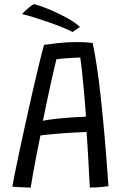

<svg xmlns="http://www.w3.org/2000/svg" viewBox="-20 -860 566 888"><path d="M122 7.5Q113.5 7.5 102 7Q90.5 6.5 78.2 6Q66 5.5 55.2 4.8Q44.5 4 37 3Q41.5 -22 50.8 -68.5Q60 -115 73 -175Q86 -235 100.5 -301.2Q115 -367.5 130 -433Q145 -498.5 158.8 -555.2Q172.5 -612 183.5 -652.5Q207 -656 249.2 -660.8Q291.5 -665.5 336 -665.5Q353.5 -665.5 372.5 -664.5Q391.5 -663.5 408.5 -661.5Q418 -617.5 427.5 -555.2Q437 -493 446 -410.8Q455 -328.5 464 -226Q473 -123.5 481.5 1Q471.5 2.5 456.2 4.2Q441 6 425.2 6.8Q409.5 7.5 395.5 7.5Q394.5 -7 393.2 -32.2Q392 -57.5 390.2 -88.8Q388.5 -120 386.8 -151.2Q385 -182.5 383.2 -208.5Q381.5 -234.5 380.5 -249.5Q364.5 -249 340 -247.8Q315.5 -246.5 288 -244.8Q260.5 -243 235 -240.8Q209.5 -238.5 191 -236.5Q172.5 -234.5 167 -233.5Q157.5 -187.5 148.5 -141.2Q139.5 -95 132.5 -56Q125.5 -17 122 7.5ZM178.5 -301.5Q199 -306 234.5 -310Q270 -314 308.8 -316.8Q347.5 -319.5 377.5 -320.5Q376.5 -337.5 373.8 -373.2Q371 -409 367 -451.5Q363 -494 359 -532.5Q355 -571 351 -594Q338.5 -594 315.8 -592.5Q293 -591 271.5 -589.2Q250 -587.5 241 -586Q238 -574 231.8 -547.8Q225.5 -521.5 217 -483.5Q208.5 -445.5 198.8 -399.2Q189 -353 178.5 -301.5ZM135 -840.5Q145.5 -840 172 -830.5Q198.5 -821 232 -806Q265.5 -791 297.2 -772.8Q329 -754.5 350 -735.5L315 -712Q298.5 -721.5 269.2 -733.2Q240 -745 205.8 -757Q171.5 -769 138.8 -779.2Q106 -789.5 82 -795Q86.5 -800.5 95.2 -808.8Q104 -817 114.8 -825.8Q125.5 -834.5 135 -840.5Z"/></svg>

Font: Grandstander Thin Light
Style: Regular
Weight: 300
Version: Version 1.200